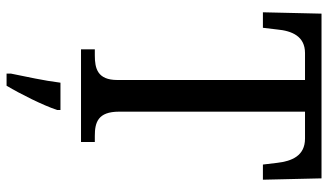

<svg xmlns="http://www.w3.org/2000/svg" viewBox="-222 -532 975 570"><g transform="rotate(90 265.0 -246.5)"><path d="M126 0H401V-41H383C343 -41 311 -50 311 -113V-665H391C442 -665 458 -626 463 -582L468 -540H513L509 -714H20L16 -540H62L67 -582C71 -626 87 -665 137 -665H217V-108C217 -49 183 -41 144 -41H126ZM198 208V221H234C259 179 292 113 306 71V61H225C219 110 207 163 198 208Z"/></g></svg>

Font: Noto Serif Devanagari Condensed
Style: Regular
Weight: 400
Width: 3
Designer: Universal Thirst, Indian Type Foundry and the Monotype Design Team
Foundry: Monotype Imaging Inc.
Version: Version 2.004